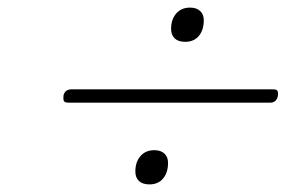

<svg xmlns="http://www.w3.org/2000/svg" viewBox="-20 -690 803 505"><path d="M160 -420Q150 -420 148 -424.5Q146 -429 147 -439Q151 -455 168 -455H699Q708 -455 710 -450.5Q712 -446 711 -438Q707 -420 691 -420ZM373 -205Q355 -205 345.5 -214Q336 -223 336 -239Q336 -264 349.5 -279.5Q363 -295 386 -295Q403 -295 412.5 -286Q422 -277 422 -262Q422 -236 409 -220.5Q396 -205 373 -205ZM467 -580Q449 -580 439.5 -589Q430 -598 430 -614Q430 -639 443.5 -654.5Q457 -670 480 -670Q497 -670 506.5 -661Q516 -652 516 -637Q516 -611 503 -595.5Q490 -580 467 -580Z"/></svg>

Font: Playwrite IS Thin
Style: Regular
Weight: 250
Designer: Veronika Burian, José Scaglione
Foundry: TypeTogether
Version: Version 1.002